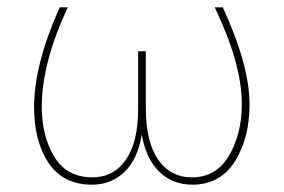

<svg xmlns="http://www.w3.org/2000/svg" viewBox="-20 -500 774 524"><path d="M357 -360H378V-205Q378 -113 411.5 -64.5Q445 -16 504 -16Q571 -16 605.5 -76Q640 -136 640 -216Q640 -326 566 -480H588Q661 -322 661 -215Q661 -123 621 -59.5Q581 4 505 4Q451 4 414.5 -31.5Q378 -67 367 -133Q356 -66 320 -31Q284 4 231 4Q152 4 112.5 -55.5Q73 -115 73 -208Q73 -324 143 -480H165Q94 -328 94 -209Q94 -129 128 -72.5Q162 -16 232 -16Q290 -16 323.5 -64Q357 -112 357 -203Z"/></svg>

Font: Cantarell Thin
Style: Regular
Weight: 100
Designer: Dave Crossland, Nikolaus Waxweiler, Florian Fecher, Jacques Le Bailly, Eben Sorkin, Alexei Vanyashin, Alexios Zavras, Em
Version: Version 0.303